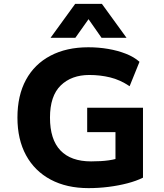

<svg xmlns="http://www.w3.org/2000/svg" viewBox="-20 -960 844 991"><path d="M437 11Q324 11 241.5 -33Q159 -77 114.5 -158.5Q70 -240 70 -353Q70 -467 114 -548Q158 -629 240.5 -672.5Q323 -716 436 -716Q489 -716 538.5 -707.5Q588 -699 630 -682.5Q672 -666 700 -641L649 -515Q600 -548 548.5 -560.5Q497 -573 441 -573Q349 -573 293.5 -519Q238 -465 238 -353Q238 -240 292 -183.5Q346 -127 450 -127Q503 -127 541.5 -132.5Q580 -138 613 -151L576 -86V-278H430V-404H718V-43Q684 -26 638 -14Q592 -2 540.5 4.5Q489 11 437 11ZM241 -765 368 -940H506L633 -765H504L437 -861L369 -765Z"/></svg>

Font: Nunito Sans 6pt ExtraBold
Style: Regular
Weight: 800
Version: Version 3.101;gftools[0.9.27]